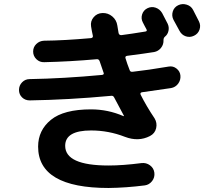

<svg xmlns="http://www.w3.org/2000/svg" viewBox="-20 -852 1040 942"><path d="M831.1 -754.9Q821.3 -774.4 827.6 -795.4Q834 -816.4 854 -826.2Q874 -835.9 896 -829.1Q918 -822.3 927.7 -802.7Q932.6 -793 942.4 -773.9Q952.1 -754.9 956.1 -747.1Q965.8 -727.5 959 -707Q952.1 -686.5 932.1 -676.8Q912.1 -667 891.6 -673.8Q871.1 -680.7 860.4 -701.2Q850.6 -718.8 831.1 -754.9ZM126 -359.4Q103.5 -359.4 88.4 -374Q73.2 -388.7 73.2 -410.6Q73.2 -432.6 88.4 -448.2Q103.5 -463.9 126 -463.9Q292 -466.8 480.5 -484.4Q492.2 -486.3 488.3 -495.1Q481.4 -513.7 468.8 -551.8Q464.8 -562.5 455.1 -561.5Q323.2 -549.8 197.3 -546.9Q174.8 -545.9 158.7 -561.5Q142.6 -577.1 142.6 -599.1Q142.6 -621.1 158.2 -636.2Q173.8 -651.4 196.3 -652.3Q295.9 -653.3 426.8 -665Q437.5 -667 435.5 -676.8Q433.6 -683.6 430.7 -699.7Q427.7 -715.8 426.8 -722.7Q422.9 -748 439.5 -767.6Q456.1 -787.1 482.4 -788.1Q509.8 -789.1 530.8 -771.5Q551.8 -753.9 555.7 -726.6L561.5 -691.4Q563.5 -678.7 576.2 -679.7Q621.1 -685.5 693.4 -697.3Q704.1 -699.2 698.2 -709Q695.3 -713.9 689.5 -725.1Q683.6 -736.3 680.7 -742.2Q670.9 -760.7 677.2 -781.2Q683.6 -801.8 703.1 -811.5Q722.7 -821.3 743.2 -814.5Q763.7 -807.6 775.4 -788.1Q780.3 -779.3 789.1 -761.7Q797.9 -744.1 802.7 -735.4Q810.5 -718.8 806.6 -700.7Q802.7 -682.6 789.1 -671.9Q782.2 -666 782.2 -655.3Q783.2 -633.8 770 -617.2Q756.8 -600.6 736.3 -596.7Q694.3 -589.8 603.5 -578.1Q592.8 -576.2 595.7 -566.4Q603.5 -540 616.2 -507.8Q619.1 -498 631.8 -500Q703.1 -507.8 807.6 -525.4Q829.1 -529.3 846.2 -515.6Q863.3 -502 865.2 -481.4Q867.2 -459 854 -441.4Q840.8 -423.8 819.3 -419.9Q697.3 -402.3 676.8 -399.4Q666 -397.5 669.9 -387.7Q698.2 -331.1 738.3 -271.5Q752 -249 746.1 -223.1Q740.2 -197.3 715.8 -184.6Q659.2 -155.3 592.8 -180.7Q512.7 -211.9 426.8 -211.9Q299.8 -211.9 299.8 -136.7Q299.8 -40 512.7 -40Q582 -40 673.8 -51.8Q697.3 -54.7 715.8 -41Q734.4 -27.3 737.3 -4.9Q740.2 18.6 726.1 36.6Q711.9 54.7 690.4 57.6Q598.6 69.3 512.7 70.3Q167 70.3 167 -132.8Q167 -212.9 230 -264.2Q293 -315.4 426.8 -315.4Q509.8 -315.4 585.9 -282.2H587.9V-284.2Q568.4 -319.3 540 -374Q535.2 -383.8 524.4 -381.8Q314.5 -362.3 126 -359.4Z"/></svg>

Font: Rounded-X Mgen+ 2m bold
Style: Bold
Weight: 700
Designer: [Source Han Sans]
Ryoko NISHIZUKA  (kana & ideographs); Paul D. Hunt (Latin, Greek & Cyrillic); Wenlong ZHANG  (bopomofo
Version: Version 1.059.20150602